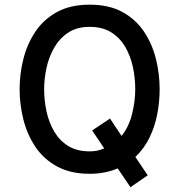

<svg xmlns="http://www.w3.org/2000/svg" viewBox="-20 -732 768 822"><path d="M538.5 69.5 484 -11Q458 0 428.5 6Q399 12 364 12Q281 12 223.5 -19.8Q166 -51.5 131 -104.2Q96 -157 80 -221Q64 -285 64 -350Q64 -415 80 -479Q96 -543 131 -595.8Q166 -648.5 223.5 -680.2Q281 -712 364 -712Q447.5 -712 504.8 -680.2Q562 -648.5 597 -595.8Q632 -543 647.8 -479Q663.5 -415 663.5 -350Q663.5 -296.5 653.2 -243.2Q643 -190 620 -142.8Q597 -95.5 559.5 -60L612.5 18.5ZM364 -84Q381.5 -84 397 -87.2Q412.5 -90.5 426 -97L374.5 -173.5L451 -224.5L500.5 -150Q532 -189.5 545.5 -244.2Q559 -299 559 -350Q559 -398.5 548.8 -445.8Q538.5 -493 515.8 -531.8Q493 -570.5 455.8 -593.8Q418.5 -617 364 -617Q309.5 -617 272.2 -592.5Q235 -568 212.2 -528.2Q189.5 -488.5 179.2 -441.8Q169 -395 169 -350Q169 -302 179.2 -254.8Q189.5 -207.5 212.2 -168.8Q235 -130 272.2 -107Q309.5 -84 364 -84Z"/></svg>

Font: Overpass Medium
Style: Regular
Weight: 500
Designer: Delve Withrington, Dave Bailey, Thomas Jockin
Foundry: Delve Fonts LLC
Version: Version 4.000